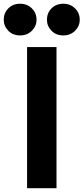

<svg xmlns="http://www.w3.org/2000/svg" viewBox="-70 -987 439 1007"><path d="M226.4 0H72V-740H226.4ZM262.2 -801.2Q224.4 -801.2 200.3 -825.5Q176.2 -849.8 176.2 -883.8Q176.2 -918.8 200.3 -943.1Q224.4 -967.4 262.2 -967.4Q299 -967.4 323.6 -943.1Q348.2 -918.8 348.2 -883.8Q348.2 -849.8 323.6 -825.5Q299 -801.2 262.2 -801.2ZM35.6 -801.2Q-2.2 -801.2 -26.3 -825.5Q-50.4 -849.8 -50.4 -883.8Q-50.4 -918.8 -26.3 -943.1Q-2.2 -967.4 35.6 -967.4Q72.4 -967.4 97 -943.1Q121.6 -918.8 121.6 -883.8Q121.6 -849.8 97 -825.5Q72.4 -801.2 35.6 -801.2Z"/></svg>

Font: Be Vietnam Pro Variable Thin
Style: Regular
Weight: 100
Designer: Lam Bao, Tony Le, Vietanh Nguyen
Foundry: Yellow Type Foundry
Version: Version 1.002